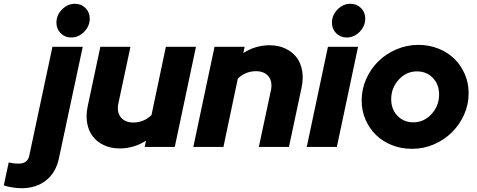

<svg xmlns="http://www.w3.org/2000/svg" viewBox="-172 -776 2521 1014"><path d="M204 -578Q171 -578 148.5 -600.5Q126 -623 126 -656Q126 -696 155.5 -726Q185 -756 224 -756Q257 -756 279.5 -733.5Q302 -711 302 -678Q302 -638 272.5 -608Q243 -578 204 -578ZM-59 218Q-81 218 -109 213.5Q-137 209 -152 203L-126 82Q-114 85 -102 86.5Q-90 88 -72 88Q-49 88 -35 77Q-21 66 -17 44L105 -529H265L139 61Q123 136 71 177Q19 218 -59 218Z M517 -529 453 -229Q444 -184 466 -156.5Q488 -129 532 -129Q560 -129 584 -139Q608 -149 628 -168L704 -529H863L751 0H592L599 -33Q568 -13 533 -2.5Q498 8 461 8Q414 8 377.5 -9Q341 -26 318.5 -55Q296 -84 288.5 -125Q281 -166 291 -214L358 -529Z M849 0 961 -529H1120L1113 -496Q1144 -516 1179 -526.5Q1214 -537 1251 -537Q1298 -537 1334.5 -520Q1371 -503 1393.5 -474Q1416 -445 1423.5 -404Q1431 -363 1421 -315L1354 0H1195L1259 -300Q1268 -345 1246 -372.5Q1224 -400 1180 -400Q1152 -400 1128 -390Q1104 -380 1084 -361L1008 0Z M1659 -578Q1626 -578 1603.5 -600.5Q1581 -623 1581 -656Q1581 -696 1610.5 -726Q1640 -756 1679 -756Q1712 -756 1734.5 -733.5Q1757 -711 1757 -678Q1757 -638 1727.5 -608Q1698 -578 1659 -578ZM1719 -529 1607 0H1448L1560 -529Z M1738 -245Q1738 -305 1762 -359Q1786 -413 1826.5 -452.5Q1867 -492 1922 -515.5Q1977 -539 2038 -539Q2094 -539 2143 -519.5Q2192 -500 2227 -466Q2262 -432 2282.5 -385Q2303 -338 2303 -284Q2303 -224 2279 -170.5Q2255 -117 2214.5 -77Q2174 -37 2119.5 -13.5Q2065 10 2004 10Q1947 10 1898 -9.5Q1849 -29 1814 -63Q1779 -97 1758.5 -144Q1738 -191 1738 -245ZM2011 -130Q2067 -130 2107 -173.5Q2147 -217 2147 -277Q2147 -330 2114 -364.5Q2081 -399 2030 -399Q1974 -399 1934 -355.5Q1894 -312 1894 -252Q1894 -199 1927 -164.5Q1960 -130 2011 -130Z"/></svg>

Font: Red Hat Display Black
Style: Italic
Weight: 900
Italic angle: -12°
Designer: Pentagram / MCKL
Foundry: Pentagram / MCKL
Version: Version 1.003; Red Hat Display Black Italic